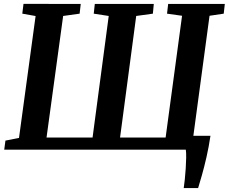

<svg xmlns="http://www.w3.org/2000/svg" viewBox="-20 -763 1166 979"><path d="M916.8 196Q919.5 179 922.3 152.2Q925.1 125.4 927 96.1Q928.9 66.8 929.3 41.1Q929.7 15.4 927.5 0L889.2 -70.4H1053.1Q1044.8 -14.3 1032.9 38Q1020.9 90.3 1009.2 131.4Q997.6 172.4 990.2 196ZM1.6 0 7.7 -46.1 76.9 -59.7 161.5 -681.3 93.7 -693.4 99.8 -743.2 391.7 -743 386 -693.3 302 -681.6 217.3 -61.7H452L534.4 -681.6L458 -693.3L463.4 -743H764.2L759.5 -693.3L674.5 -681.6L592.2 -61.7H824.5L908.3 -682.6L831.7 -693.3L837.5 -743H1126.3L1120.8 -693.3L1048.4 -682.6L964.7 -61.4L1040.7 -46L1035.3 0Z"/></svg>

Font: Merriweather 7pt Light
Style: Italic
Weight: 300
Italic angle: -7.8°
Designer: Eben Sorkin
Foundry: Eben Sorkin
Version: Version 2.200;gftools[0.9.31]